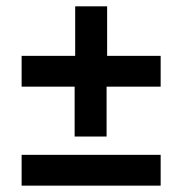

<svg xmlns="http://www.w3.org/2000/svg" viewBox="-20 -584 549 604"><path d="M214.8 -154.5V-311.4H48V-408.3H216.5V-564.1H317V-408.3H485.4V-311.4H315.3V-154.5ZM48 0V-96.9H485.4V0Z"/></svg>

Font: Source Sans 3
Style: Italic
Weight: 200
Italic angle: -11°
Designer: Paul D. Hunt
Foundry: Adobe
Version: Version 3.046;hotconv 1.0.118;makeotfexe 2.5.65603